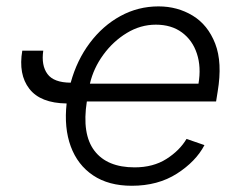

<svg xmlns="http://www.w3.org/2000/svg" viewBox="-20 -573 755 604"><path d="M50.1 -413.7H116.1Q109.4 -367.2 129.3 -340.2Q149.1 -313.2 202.4 -312.9Q221.9 -383.9 262.6 -438Q303.3 -492.2 358.8 -522.5Q414.4 -552.9 478.7 -552.9Q538 -552.9 585.9 -524Q633.9 -495 657 -435.7Q680 -376.4 664.8 -285.2L659.8 -253.9H253.2Q237.2 -151.3 277 -98.9Q316.8 -46.5 403.4 -46.5Q462 -46.5 503.6 -73Q545.1 -99.4 566.8 -136L623.2 -116.5Q596.2 -65 536.6 -26.8Q476.9 11.4 394.5 11.4Q321.7 11.4 272.9 -21.3Q224.1 -54 202.6 -112.4Q181.1 -170.8 189.6 -247.5Q107.2 -248.6 72.3 -293.7Q37.3 -338.8 50.1 -413.7ZM262.8 -309.7H604.4Q613.3 -362.2 599.4 -404.3Q585.6 -446.4 552.4 -470.9Q519.2 -495.4 470.2 -495.4Q421.9 -495.4 378.7 -469.1Q335.6 -442.8 304.9 -400.6Q274.1 -358.3 262.8 -309.7Z"/></svg>

Font: Inter UI Light
Style: Italic
Weight: 300
Italic angle: 9.39999°
Designer: Rasmus Andersson
Foundry: rsms
Version: 3.2;8d6f07862